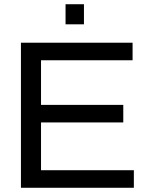

<svg xmlns="http://www.w3.org/2000/svg" viewBox="-20 -888 707 908"><path d="M79 0V-686H607V-603H174V-392H563V-309H174V-83H613V0ZM290 -773V-868H377V-773Z"/></svg>

Font: Archivo VF Beta
Style: Regular
Weight: 400
Designer: Hector Gatti
Foundry: Omnibus-Type
Version: Version 1.002